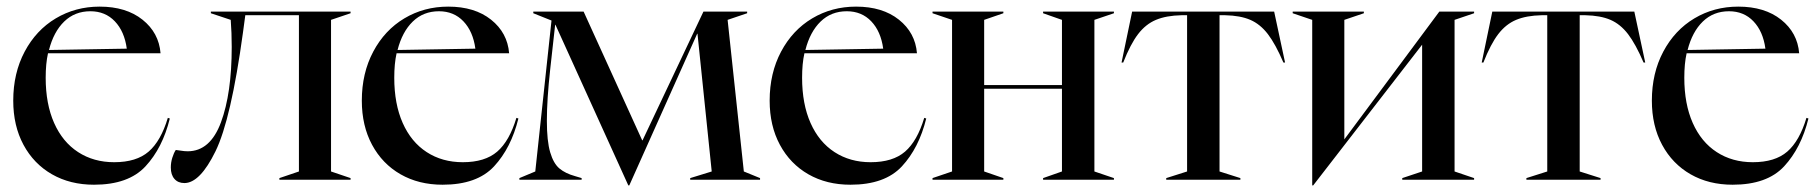

<svg xmlns="http://www.w3.org/2000/svg" viewBox="-20 -543 5487 580"><path d="M20 -239Q20 -322 54.5 -387Q89 -452 148.5 -487.5Q208 -523 281 -523Q361 -523 410.5 -483.5Q460 -444 465 -382H125Q118 -351 118 -308Q118 -229 143.5 -171.5Q169 -114 216 -83.5Q263 -53 325 -53Q392 -53 429 -85Q466 -117 487 -187L493 -185Q471 -96 419.5 -40.5Q368 15 264 15Q192 15 137 -16.5Q82 -48 51 -105.5Q20 -163 20 -239ZM363 -396Q356 -448 327 -478.5Q298 -509 253 -509Q206 -509 174 -478Q142 -447 128 -392Z M496 -37Q496 -52 500.5 -66.5Q505 -81 511 -90Q514 -90 525.5 -88Q537 -86 547 -86Q615 -86 647.5 -173.5Q680 -261 680 -401Q680 -444 677 -483L617 -503V-508H1039V-503L980 -483V-25L1039 -5V0H824V-5L883 -25V-497H721L714 -445Q678 -182 631 -86Q584 10 537 10Q518 10 507 -2.5Q496 -15 496 -37Z M1073 -239Q1073 -322 1107.5 -387Q1142 -452 1201.5 -487.5Q1261 -523 1334 -523Q1414 -523 1463.5 -483.5Q1513 -444 1518 -382H1178Q1171 -351 1171 -308Q1171 -229 1196.5 -171.5Q1222 -114 1269 -83.5Q1316 -53 1378 -53Q1445 -53 1482 -85Q1519 -117 1540 -187L1546 -185Q1524 -96 1472.5 -40.5Q1421 15 1317 15Q1245 15 1190 -16.5Q1135 -48 1104 -105.5Q1073 -163 1073 -239ZM1416 -396Q1409 -448 1380 -478.5Q1351 -509 1306 -509Q1259 -509 1227 -478Q1195 -447 1181 -392Z M1658 -468H1657L1642 -333Q1632 -242 1632 -178Q1632 -117 1642 -83Q1652 -49 1670 -34Q1688 -19 1717 -11L1737 -5V0H1549V-5L1597 -25L1646 -481L1591 -503V-508H1743L1920 -119H1921L2105 -508H2237V-503L2178 -483L2227 -25L2276 -5V0H2065V-5L2130 -25L2087 -441H2086L1881 17H1878Z M2305 -239Q2305 -322 2339.5 -387Q2374 -452 2433.5 -487.5Q2493 -523 2566 -523Q2646 -523 2695.5 -483.5Q2745 -444 2750 -382H2410Q2403 -351 2403 -308Q2403 -229 2428.5 -171.5Q2454 -114 2501 -83.5Q2548 -53 2610 -53Q2677 -53 2714 -85Q2751 -117 2772 -187L2778 -185Q2756 -96 2704.5 -40.5Q2653 15 2549 15Q2477 15 2422 -16.5Q2367 -48 2336 -105.5Q2305 -163 2305 -239ZM2648 -396Q2641 -448 2612 -478.5Q2583 -509 2538 -509Q2491 -509 2459 -478Q2427 -447 2413 -392Z M2797 -5 2856 -25V-483L2797 -503V-508H3011V-503L2953 -483V-286H3188V-483L3131 -503V-508H3345V-503L3286 -483V-25L3345 -5V0H3131V-5L3188 -25V-275H2953V-25L3011 -5V0H2797Z M3503 -5 3566 -25V-497H3549Q3503 -496 3472 -483Q3441 -470 3418 -440Q3395 -410 3373 -354H3368L3400 -508H3829L3862 -354H3857Q3833 -410 3810 -440Q3787 -470 3757 -483Q3727 -496 3681 -497H3664V-25L3727 -5V0H3503Z M3944 -483 3885 -503V-508H4100V-503L4041 -483V-122L4328 -508H4433V-503L4374 -483V-25L4433 -5V0H4216V-5L4276 -25V-408L3947 17H3944Z M4591 -5 4654 -25V-497H4637Q4591 -496 4560 -483Q4529 -470 4506 -440Q4483 -410 4461 -354H4456L4488 -508H4917L4950 -354H4945Q4921 -410 4898 -440Q4875 -470 4845 -483Q4815 -496 4769 -497H4752V-25L4815 -5V0H4591Z M4970 -239Q4970 -322 5004.5 -387Q5039 -452 5098.5 -487.5Q5158 -523 5231 -523Q5311 -523 5360.5 -483.5Q5410 -444 5415 -382H5075Q5068 -351 5068 -308Q5068 -229 5093.5 -171.5Q5119 -114 5166 -83.5Q5213 -53 5275 -53Q5342 -53 5379 -85Q5416 -117 5437 -187L5443 -185Q5421 -96 5369.5 -40.5Q5318 15 5214 15Q5142 15 5087 -16.5Q5032 -48 5001 -105.5Q4970 -163 4970 -239ZM5313 -396Q5306 -448 5277 -478.5Q5248 -509 5203 -509Q5156 -509 5124 -478Q5092 -447 5078 -392Z"/></svg>

Font: Nyght Serif
Style: Regular
Weight: 400
Designer: Maksym Kobuzan
Version: Version 0.410